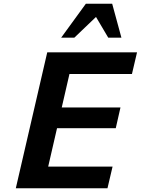

<svg xmlns="http://www.w3.org/2000/svg" viewBox="-20 -1000 748 1020"><path d="M64 0 231 -722H708L681 -607H349L308 -429H620L595 -319H283L236 -115H578L551 0ZM555 -800 490 -910 375 -800H305L436 -980H576L625 -800Z"/></svg>

Font: Perun
Style: Bold Italic
Weight: 700
Italic angle: -12°
Foundry: Copyright (c) Stefan Peev, Context Ltd, 2016
Version: Version 1.027